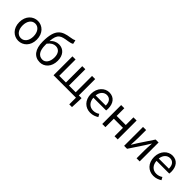

<svg xmlns="http://www.w3.org/2000/svg" viewBox="264 -2261 3899 3899"><g transform="rotate(45 2213.0 -312.0)"><path d="M303 13C436 13 555 -91 555 -271C555 -452 436 -557 303 -557C170 -557 51 -452 51 -271C51 -91 170 13 303 13ZM303 -63C209 -63 146 -146 146 -271C146 -396 209 -481 303 -481C397 -481 461 -396 461 -271C461 -146 397 -63 303 -63Z M921 -63C810 -63 753 -154 753 -312C753 -327 753 -340 753 -354C810 -428 866 -453 919 -453C1014 -453 1065 -381 1065 -269C1065 -146 1005 -63 921 -63ZM1118 -816C1085 -800 1067 -794 1006 -785C798 -754 666 -697 666 -329C666 -110 759 13 922 13C1053 13 1160 -96 1160 -269C1160 -428 1071 -524 942 -524C873 -524 805 -492 757 -431C774 -657 850 -672 1025 -698C1070 -705 1108 -714 1137 -733Z M1959 -74V-543H1869V-74H1676V-543H1588V-74H1396V-543H1306V0H1950V192H2028L2037 -17V-74Z M2370 13C2444 13 2502 -12 2550 -43L2517 -103C2477 -76 2434 -60 2381 -60C2278 -60 2207 -134 2201 -250H2567C2569 -263 2571 -282 2571 -302C2571 -457 2493 -557 2355 -557C2229 -557 2110 -447 2110 -271C2110 -92 2226 13 2370 13ZM2200 -315C2211 -422 2279 -484 2356 -484C2441 -484 2491 -425 2491 -315Z M2705 0H2796V-242H3058V0H3149V-543H3058V-323H2796V-543H2705Z M3333 0H3418L3624 -311C3644 -344 3675 -394 3696 -428H3700C3696 -357 3691 -284 3691 -227V0H3780V-543H3695L3489 -232C3469 -199 3438 -149 3417 -116H3413C3416 -186 3422 -259 3422 -316V-543H3333Z M4183 13C4257 13 4315 -12 4363 -43L4330 -103C4290 -76 4247 -60 4194 -60C4091 -60 4020 -134 4014 -250H4380C4382 -263 4384 -282 4384 -302C4384 -457 4306 -557 4168 -557C4042 -557 3923 -447 3923 -271C3923 -92 4039 13 4183 13ZM4013 -315C4024 -422 4092 -484 4169 -484C4254 -484 4304 -425 4304 -315Z"/></g></svg>

Font: Noto Sans Japanese Regular
Style: Regular
Weight: 400
Designer: Ryoko NISHIZUKA (kana & ideographs); Paul D. Hunt (Latin, Greek & Cyrillic); Wenlong ZHANG (bopomofo); Sandoll Communica
Foundry: Adobe Systems Incorporated
Version: Version 1.000;PS 1;hotconv 1.0.78;makeotf.lib2.5.61930